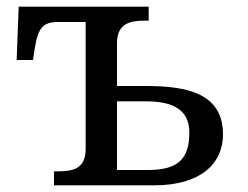

<svg xmlns="http://www.w3.org/2000/svg" viewBox="-20 -556 744 576"><path d="M142 0H442C582 0 649 -65 649 -153C649 -276 541 -298 418 -298H331V-426C331 -485 369 -494 413 -494H426V-536H36L30 -376H79L84 -409C94 -472 108 -490 154 -490H237V-109C237 -50 199 -42 155 -42H142ZM331 -46V-252H417C501 -252 548 -226 548 -158C548 -77 512 -46 423 -46Z"/></svg>

Font: Noto Serif Thai
Style: Regular
Weight: 400
Designer: Monotype Design Team
Foundry: Monotype Imaging Inc.
Version: Version 1.901